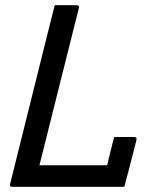

<svg xmlns="http://www.w3.org/2000/svg" viewBox="-20 -720 640 740"><path d="M27 0Q16 0 19 -11Q56 -158 92.5 -306Q129 -454 166 -601Q172 -626 178.5 -650.5Q185 -675 191 -700H276Q281 -700 283.5 -696.5Q286 -693 284 -689Q246 -538 208 -386.5Q170 -235 132 -83H393Q399 -109 406.5 -139Q414 -169 420 -192H497Q508 -192 506 -181Q500 -156 491.5 -123.5Q483 -91 474.5 -58Q466 -25 459 0Z"/></svg>

Font: Recursive Mn Lnr St
Style: Italic
Weight: 400
Italic angle: -15°
Monospace: yes
Version: Version 1.079;hotconv 1.0.112;makeotfexe 2.5.65598; ttfautoh